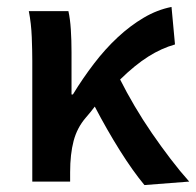

<svg xmlns="http://www.w3.org/2000/svg" viewBox="-20 -523 565 553"><path d="M396 10Q362 -31 325 -90Q288 -149 253 -216Q247 -208 240.5 -200Q234 -192 227 -184Q202 -155 192 -117Q182 -79 182 -27V0H73V-348Q73 -377 71.5 -416Q70 -455 63 -491H177Q182 -469 184 -438Q186 -407 186 -373V-251H190Q218 -297 250.5 -339.5Q283 -382 319 -415.5Q355 -449 394 -472Q433 -495 474 -503L484 -395Q445 -384 407 -360Q369 -336 326 -294Q344 -258 367.5 -218Q391 -178 417.5 -139.5Q444 -101 471.5 -65Q499 -29 525 0Z"/></svg>

Font: Giro Sans Semibold
Style: Regular
Weight: 600
Designer: Paul D. Hunt
Foundry: Adobe Systems Incorporated
Version: Version 1.000;PS 1.0;hotconv 1.0.88;makeotf.lib2.5.647800